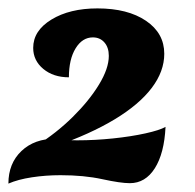

<svg xmlns="http://www.w3.org/2000/svg" viewBox="-23 -830 463 457"><path d="M109 -482 63 -483Q111 -513 150 -551.5Q189 -590 212.5 -628.5Q236 -667 236 -697Q236 -717 225.5 -729Q215 -741 198 -741Q173 -741 157 -715Q141 -689 141 -646Q104 -646 80 -666Q56 -686 56 -716Q56 -757 99.5 -783.5Q143 -810 209 -810Q281 -810 324.5 -780.5Q368 -751 368 -702Q368 -660 338 -620.5Q308 -581 250 -546Q192 -511 109 -482ZM-3 -393Q-3 -441 28 -470.5Q59 -500 110 -500Q121 -500 124 -499Q127 -498 133.5 -497Q140 -496 161 -496Q203 -496 246 -500.5Q289 -505 323 -512.5Q357 -520 371 -528Q368 -465 345.5 -429.5Q323 -394 286 -394Q264 -394 220.5 -403.5Q177 -413 121 -413Q86 -413 53 -408Q20 -403 -3 -393Z"/></svg>

Font: Merienda Black
Style: Regular
Weight: 900
Designer: Eduardo Rodriguez Tunni
Foundry: Eduardo Rodriguez Tunni
Version: Version 2.001